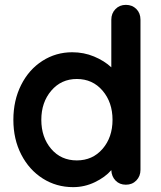

<svg xmlns="http://www.w3.org/2000/svg" viewBox="-20 -760 663 790"><path d="M558 -679V-61Q558 -35 541 -17.5Q524 0 498 0Q472 0 455.5 -17Q439 -34 438 -60Q413 -31 370.5 -10.5Q328 10 281 10Q212 10 156 -25.5Q100 -61 67.5 -124Q35 -187 35 -267Q35 -347 67 -410.5Q99 -474 154.5 -509.5Q210 -545 277 -545Q325 -545 367 -527.5Q409 -510 438 -483V-679Q438 -705 455 -722.5Q472 -740 498 -740Q524 -740 541 -723Q558 -706 558 -679ZM443 -267Q443 -339 402 -387Q361 -435 296 -435Q232 -435 191 -387Q150 -339 150 -267Q150 -195 190.5 -147.5Q231 -100 296 -100Q361 -100 402 -147.5Q443 -195 443 -267Z"/></svg>

Font: Quicksand
Style: Bold
Weight: 700
Version: Version 3.000